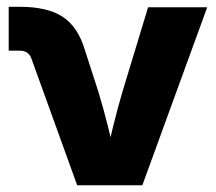

<svg xmlns="http://www.w3.org/2000/svg" viewBox="-20 -551 642 571"><path d="M209.5 0 73.2 -377.4Q68.8 -389.2 60.1 -394.8Q51.3 -400.4 37.6 -400.4H5.9V-530.8H38.6Q121.6 -530.8 167 -500.7Q212.4 -470.7 232.9 -400.9L272.5 -278.3Q288.1 -227.1 301 -175Q314 -123 327.1 -67.9H291Q303.7 -123 316.4 -175Q329.1 -227.1 344.2 -278.3L420.4 -529.3H596.2L403.3 0Z"/></svg>

Font: Inter 24pt ExtraBold
Style: Regular
Weight: 800
Designer: Rasmus Andersson
Foundry: rsms
Version: Version 4.001;git-66647c0bb